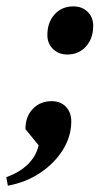

<svg xmlns="http://www.w3.org/2000/svg" viewBox="-73 -457 327 604"><path d="M-48.2 127.2 -53.2 100.3Q-10.8 85.3 15.3 59.2Q41.4 33.2 48.4 0L7 -50.9Q7 -89.9 30.1 -114.3Q53.2 -138.7 89.5 -138.7Q117.5 -138.7 134.4 -121.1Q151.2 -103.5 151.2 -75.1Q151.2 -28.2 125.1 13.9Q99 56 54.3 86.2Q9.6 116.4 -48.2 127.2ZM138.5 -285.5Q111.8 -285.5 93.9 -302.7Q76 -320 76 -346.6Q76 -386.5 98.7 -411.7Q121.4 -436.9 157.7 -436.9Q185.3 -436.9 202.8 -419.7Q220.2 -402.4 220.2 -375.8Q220.2 -336.1 197.5 -310.8Q174.8 -285.5 138.5 -285.5Z"/></svg>

Font: Platypi Light
Style: Italic
Weight: 300
Italic angle: -13°
Designer: David Sargent
Foundry: Bolt Cutter Type
Version: Version 1.200